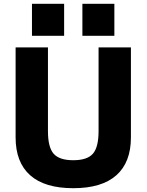

<svg xmlns="http://www.w3.org/2000/svg" viewBox="-20 -979 770 1009"><path d="M365 10Q215 10 138.5 -58Q62 -126 62 -257V-730H232V-290Q232 -205 262 -171Q292 -137 365 -137Q438 -137 468 -171Q498 -205 498 -290V-730H668V-257Q668 -126 591.5 -58Q515 10 365 10ZM413 -791V-959H581V-791ZM148 -791V-959H317V-791Z"/></svg>

Font: M PLUS 1 ExtraBold
Style: Regular
Weight: 800
Designer: Coji Morishita
Foundry: UNDERFOREST DESIGN
Version: Version 1.001